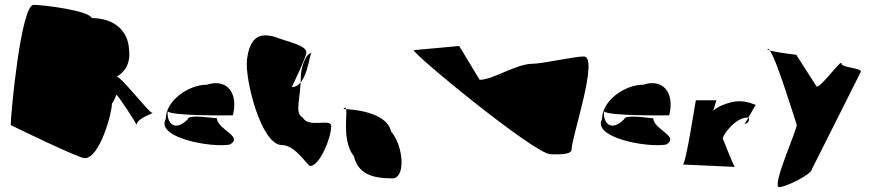

<svg xmlns="http://www.w3.org/2000/svg" viewBox="-20 -732 3583 789"><path d="M24 -218C24 -218 302 -82 328 -82C390 -82 440 -267 440 -306C449 -319 454 -331 458 -342C455 -356 550 -212 542 -216C536 -247 624 -269 604 -269C592 -269 466 -432 458 -416C493 -436 518 -470 510 -532C506 -596 461 -656 357 -658C344 -689 158 -712 118 -712C66 -712 24 -262 24 -218Z M661 -243C619 -166 847 -124 925 -138C981 -172 875 -198 871 -246C856 -246 752 -264 752 -242C695 -186 665 -230 669 -274C692 -255 909 -258 937 -258C961 -354 909 -410 831 -384C754 -384 661 -318 661 -243Z M995 -488C985 -408 1053 -136 1138 -136C1195 -136 1243 -50 1255 -50C1293 -50 1341 -164 1341 -214C1341 -248 1249 -203 1223 -250C1189 -266 1216 -332 1216 -412C1216 -456 1237 -514 1261 -514C1250 -514 1244 -374 1179 -374C1179 -374 1239 -498 1239 -516C1239 -546 1168 -558 1111 -580C1037 -602 1006 -569 995 -488Z M1434 -91C1451 -18 1509 1 1592 1C1649 1 1638 -133 1587 -192C1573 -260 1464 -282 1391 -284C1424 -320 1373 -164 1434 -91Z M1681 -526C1661 -523 2177 -98 2243 -98C2267 -98 2329 -94 2329 -118C2329 -169 2443 -500 2379 -500C2341 -500 2207 -470 2169 -470C2101 -470 2006 -404 1951 -404L1867 -543Z M2454 -243C2412 -166 2640 -124 2718 -138C2774 -172 2668 -198 2664 -246C2649 -246 2545 -264 2545 -242C2488 -186 2458 -230 2462 -274C2485 -255 2702 -258 2730 -258C2754 -354 2702 -410 2624 -384C2547 -384 2454 -318 2454 -243Z M2786 -56C2786 -56 3003 -46 3000 -46C2995 -46 2950 -166 2950 -162C2950 -178 3002 -249 3052 -249C3062 -249 3060 -223 3039 -223C3043 -223 3083 -300 3086 -301C3083 -300 3058 -316 3016 -316C2980 -316 2910 -289 2910 -271C2910 -276 2924 -320 2924 -320H2840C2840 -332 2799 -56 2786 -56Z M3134 -530C3154 -548 3242 -252 3254 -220C3259 -206 3148 37 3182 37C3209 37 3317 -16 3317 -38L3518 -438C3518 -453 3438 -454 3438 -471C3438 -492 3358 -376 3336 -376L3252 -507C3248 -507 3126 -522 3134 -530Z"/></svg>

Font: Recovery
Style: Regular
Weight: 400
Version: Version 0.27